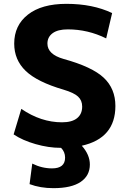

<svg xmlns="http://www.w3.org/2000/svg" viewBox="-20 -760 672 1000"><path d="M448 97Q448 155 400 187.5Q352 220 258 220Q190 220 134 199L148 92Q198 117 251 117Q319 117 319 61Q319 31 298 10H296Q233 10 165 -9.5Q97 -29 51 -60L91 -193Q193 -123 303 -123Q355 -123 381.5 -144.5Q408 -166 408 -205Q408 -237 386.5 -257Q365 -277 311 -293Q174 -333 114 -390.5Q54 -448 54 -533Q54 -628 125.5 -684Q197 -740 326 -740Q463 -740 564 -692L533 -560Q438 -607 333 -607Q281 -607 254 -587Q227 -567 227 -533Q227 -477 311 -453Q460 -412 520.5 -355Q581 -298 581 -208Q581 -40 406 -1Q448 46 448 97Z"/></svg>

Font: Mplus 1p ExtraBold
Style: Regular
Weight: 800
Version: Version 1.061